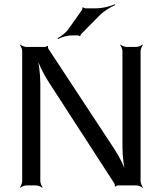

<svg xmlns="http://www.w3.org/2000/svg" viewBox="-20 -869 763 900"><path d="M639 -20V-629C639 -638 645 -653 650 -658L648 -660C643 -655 628 -649 619 -649H574C565 -649 550 -655 545 -660L543 -658C548 -653 554 -638 554 -629V-180C554 -137 561 -82 570 -51L574 -52C565 -83 541 -133 517 -169L207 -640C205 -643 204 -650 205 -653L202 -654C200 -652 194 -649 190 -649H104C95 -649 80 -655 75 -660L73 -658C78 -653 84 -638 84 -629V-20C84 -11 78 4 73 9L75 11C80 6 95 0 104 0H149C158 0 173 6 178 11L180 9C175 4 169 -11 169 -20V-477C169 -521 162 -577 153 -608L149 -607C158 -576 182 -525 206 -488L516 -9C518 -6 519 1 518 4L521 6C523 3 529 0 533 0H619C628 0 643 6 648 11L650 9C645 4 639 -11 639 -20ZM431 -830H380C377 -830 371 -833 370 -835L366 -833C367 -831 366 -824 364 -822L301 -733C289 -715 264 -697 250 -690L252 -686C266 -694 295 -703 317 -703H346C348 -703 353 -701 353 -699L357 -701C356 -702 358 -707 360 -709L446 -796C466 -817 500 -837 520 -845L519 -849C499 -840 461 -830 431 -830Z"/></svg>

Font: Gamestation Storm
Style: Regular
Weight: 400
Designer: Jonas Hecksher
Foundry: Jonas Hecksher, Playtypeª, e-types AS
Version: Version 1.003